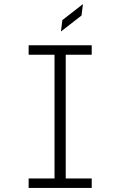

<svg xmlns="http://www.w3.org/2000/svg" viewBox="-20 -922 590 942"><path d="M120.5 0V-46.5H247.5V-653.5H120.5V-700H430V-653.5H302.5V-46.5H430V0ZM279 -767.5 286 -823.5 387 -902 380 -846Z"/></svg>

Font: Trispace SemiCondensed ExtraLight
Style: Regular
Weight: 200
Width: 4
Designer: Tyler Finck
Foundry: Etcetera Type Company
Version: Version 1.210; ttfautohint (v1.8.3)